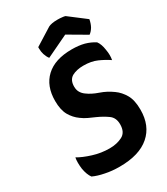

<svg xmlns="http://www.w3.org/2000/svg" viewBox="-229 -1034 1009 1158"><g transform="rotate(-30 275.0 -455.0)"><path d="M532.2 -556.6Q535.2 -572.3 535.2 -589.8Q535.2 -608.4 531.2 -629.9Q525.4 -670.9 507.8 -694.3Q477.5 -713.9 439.5 -724.6Q401.4 -734.4 353.5 -734.4Q235.4 -734.4 172.9 -675.8Q111.3 -618.2 111.3 -514.6Q111.3 -452.1 132.8 -414.1Q154.3 -377 187.5 -353.5Q208 -337.9 231.4 -327.1Q254.9 -316.4 277.3 -306.6Q318.4 -288.1 349.6 -265.6Q380.9 -243.2 380.9 -197.3Q380.9 -141.6 342.8 -122.1Q304.7 -102.5 253.9 -102.5Q195.3 -102.5 139.6 -120.1Q83 -137.7 46.9 -159.2Q43.9 -142.6 43.9 -123Q43.9 -102.5 46.9 -80.1Q54.7 -36.1 73.2 -10.7Q106.4 4.9 152.3 13.7Q197.3 23.4 251 23.4Q388.7 23.4 460 -39.1Q531.2 -100.6 531.2 -211.9Q531.2 -278.3 508.8 -317.4Q486.3 -356.4 453.1 -379.9Q413.1 -409.2 367.2 -424.8Q321.3 -440.4 290 -463.9Q273.4 -475.6 263.7 -492.2Q253.9 -508.8 253.9 -532.2Q253.9 -578.1 285.2 -596.7Q317.4 -614.3 365.2 -614.3Q419.9 -614.3 459 -596.7Q497.1 -580.1 532.2 -556.6ZM421.9 -926.8Q414.1 -929.7 400.4 -930.7Q386.7 -932.6 368.2 -932.6Q346.7 -932.6 331.1 -929.7Q315.4 -926.8 305.7 -921.9Q265.6 -897.5 185.5 -846.7Q185.5 -841.8 185.5 -836.9Q185.5 -815.4 191.4 -795.9Q199.2 -772.5 210.9 -757.8Q261.7 -782.2 364.3 -831.1Q395.5 -812.5 491.2 -756.8Q507.8 -768.6 520.5 -790Q532.2 -811.5 537.1 -838.9Q499 -868.2 421.9 -926.8Z"/></g></svg>

Font: cl
Style: Bold Italic
Weight: 400
Designer: Mitja Miklavcic
Version: Version 7.504; 2011; Build 1022